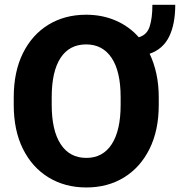

<svg xmlns="http://www.w3.org/2000/svg" viewBox="-20 -783 761 812"><path d="M651.4 -371.1V-339.4Q651.4 -231.4 612.3 -153.1Q573.2 -74.7 504.4 -32.5Q435.5 9.8 345.2 9.8Q254.9 9.8 185.5 -32.5Q116.2 -74.7 77.1 -153.1Q38.1 -231.4 38.1 -339.4V-371.1Q38.1 -479.5 76.9 -557.9Q115.7 -636.2 184.8 -678.5Q253.9 -720.7 344.2 -720.7Q412.6 -720.7 469.5 -696Q526.4 -671.4 566.9 -625.5Q601.1 -634.8 612.8 -670.4Q624.5 -706.1 624.5 -762.7H721.2Q721.2 -681.2 695.3 -628.2Q669.4 -575.2 612.8 -555.7Q631.3 -517.1 641.4 -470.7Q651.4 -424.3 651.4 -371.1ZM490.2 -339.4V-372.1Q490.2 -481 452.1 -538.1Q414.1 -595.2 344.2 -595.2Q273.4 -595.2 236.1 -538.1Q198.7 -481 198.7 -372.1V-339.4Q198.7 -231.4 236.6 -173.3Q274.4 -115.2 345.2 -115.2Q415 -115.2 452.6 -173.3Q490.2 -231.4 490.2 -339.4Z"/></svg>

Font: Vazirmatn UI ExtraBold
Style: Regular
Weight: 800
Designer: Saber Rastikerdar
Foundry: Saber Rastikerdar
Version: Version 33.003